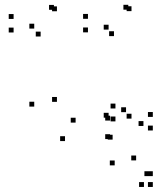

<svg xmlns="http://www.w3.org/2000/svg" viewBox="-20 -557 660 788"><path d="M607.2 210.3V190.3H587.2V210.3ZM607.2 165.8V145.8H587.2V165.8ZM592.7 165.8V145.8H572.7V165.8ZM538.7 101.3V81.3H518.7V101.3ZM607.2 -21.5V-41.5H587.2V-21.5ZM568.7 -40V-60H548.7V-40ZM450.7 121.7V101.7H430.7V121.7ZM570.8 210.3V190.3H550.8V210.3ZM453.8 -58.8V-78.8H433.8V-58.8ZM453.8 -111.8V-131.8H433.8V-111.8ZM290.3 -53.8V-73.8H270.3V-53.8ZM213.7 -139V-159H193.7V-139ZM213.7 -510.8V-530.8H193.7V-510.8ZM201.3 -516.8V-536.8H181.3V-516.8ZM35.8 -479.3V-499.3H15.8V-479.3ZM35.8 -423.7V-443.7H15.8V-423.7ZM146.8 -407.2V-427.2H126.8V-407.2ZM120.5 -439.7V-459.7H100.5V-439.7ZM120.5 -119.5V-139.5H100.5V-119.5ZM246.8 22V2H226.8V22ZM442.2 16V-4H422.2V16ZM607.2 -21.5V-41.5H587.2V-21.5ZM607.2 -77.2V-97.2H587.2V-77.2ZM497.3 -96.7V-116.7H477.3V-96.7ZM519.7 -70.2V-90.2H499.7V-70.2ZM519.7 -511.3V-531.3H499.7V-511.3ZM506.5 -517.3V-537.3H486.5V-517.3ZM341 -479.8V-499.8H321V-479.8ZM341 -424.2V-444.2H321V-424.2ZM447.8 -408.8V-428.8H427.8V-408.8ZM425.7 -435.5V-455.5H405.7V-435.5ZM425.7 -74V-94H405.7V-74ZM431.8 -62.2V-82.2H411.8V-62.2ZM431.8 13.8V-6.2H411.8V13.8Z"/></svg>

Font: Monaspace Xenon Dots Var
Style: Regular
Weight: 400
Designer: Riley Cran and the Lettermatic Team
Version: Version 1.100 (Monaspace Xenon Dots)